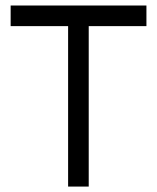

<svg xmlns="http://www.w3.org/2000/svg" viewBox="-20 -687 578 707"><path d="M306.7 -590.8V0H230.8V-590.8H19.2V-666.7H519.2V-590.8Z"/></svg>

Font: 0xA000
Style: Regular
Weight: 400
Version: Version 0.1